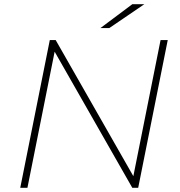

<svg xmlns="http://www.w3.org/2000/svg" viewBox="-20 -890 855 910"><path d="M76 0 216 -700H244L612 -55L741 -700H775L635 0H607L239 -645L110 0ZM456 -757 607 -870H664L498 -757Z"/></svg>

Font: Montserrat ExtraLight
Style: Italic
Weight: 200
Italic angle: -11.3°
Designer: Julieta Ulanovsky
Foundry: Julieta Ulanovsky
Version: Version 9.000; ttfautohint (v1.8.4.7-5d5b)